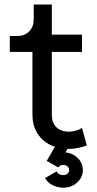

<svg xmlns="http://www.w3.org/2000/svg" viewBox="-20 -665 438 870"><path d="M59.6 -502H24.4V-429.7H127V-146.5Q127 -98.1 148.2 -63Q169.4 -27.8 206.8 -9Q244.1 9.8 293 9.8Q313.5 9.8 335.2 5.1Q356.9 0.5 373.5 -5.9L351.6 -85.4Q342.3 -78.6 325.4 -73.5Q308.6 -68.4 293 -68.4Q268.1 -68.4 250.5 -77.6Q232.9 -86.9 223.9 -104.2Q214.8 -121.6 214.8 -146.5V-429.7H351.6V-507.8H214.8V-644.5H132.8V-577.1Q132.8 -555.2 123.8 -538.3Q114.7 -521.5 98.1 -511.7Q81.5 -502 59.6 -502ZM183.6 142.1Q197.8 164.6 220.7 175Q243.7 185.5 267.6 185.5Q304.2 185.5 329.8 161.9Q355.5 138.2 355.5 105.5Q355.5 72.3 329.8 48.8Q304.2 25.4 267.6 25.4Q243.7 25.4 223.4 35.9Q203.1 46.4 191.4 63.5L244.1 93.8Q247.1 88.4 253.4 85.4Q259.8 82.5 267.6 82.5Q279.3 82.5 286.4 89.6Q293.5 96.7 293.5 105.5Q293.5 114.3 286.4 121.3Q279.3 128.4 267.6 128.4Q259.8 128.4 251.5 125.5Q243.2 122.6 236.3 111.8ZM229 0 191.9 64 244.1 93.8 244.6 80.6 291.5 0Z"/></svg>

Font: Giphurs
Style: Regular
Weight: 400
Version: Version 2.010